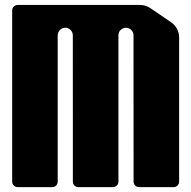

<svg xmlns="http://www.w3.org/2000/svg" viewBox="-20 -769 786 789"><path d="M597.9 -735.6C585.5 -744.1 570.8 -748.6 555.8 -748.6H52.5C40.1 -748.6 30 -738.5 30 -726.1V-22.5C30 -10 40 0 52.5 0H194.7C207.1 0 217.1 -10 217.1 -22.5V-622.7C217.1 -638.9 229 -653.3 245.1 -654.9C263.6 -656.7 279.2 -642.1 279.2 -624L279.4 -257.1V-22.5C279.4 -10.1 289.5 0 301.9 0H444.2C456.6 0 466.7 -10 466.7 -22.5V-625.3C467.4 -641.8 480.9 -655 497.6 -655C514.3 -655 528.6 -641.1 528.6 -624L528.9 -22.5C528.9 -10 539 0 551.4 0H693.6C706 0 716.1 -10.1 716.1 -22.5V-615.5C716.1 -640.2 703.8 -663.4 683.4 -677.3L597.9 -735.6Z"/></svg>

Font: Gridlock
Style: Regular
Weight: 400
Designer: Abhik Krishna Ghosh
Version: Version 001.000